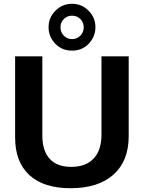

<svg xmlns="http://www.w3.org/2000/svg" viewBox="-20 -986 762 1016"><path d="M353 10Q211 10 135.5 -59.5Q60 -129 60 -258V-688H204V-269Q204 -188 243 -145.5Q282 -103 357 -103Q434 -103 475.5 -147Q517 -191 517 -274V-688H661V-265Q661 -134 580.5 -62Q500 10 353 10ZM485 -842Q485 -792 449 -754Q414 -718 361 -718Q309 -718 273 -754Q237 -792 237 -842Q237 -893 273 -929Q310 -966 361 -966Q413 -966 449 -929Q485 -893 485 -842ZM423 -842Q423 -867 405.5 -885Q388 -903 361 -903Q336 -903 318 -885.5Q300 -868 300 -842Q300 -815 318 -797Q336 -779 361 -779Q387 -779 405 -797Q423 -815 423 -842Z"/></svg>

Font: Libra Sans
Style: Bold
Weight: 700
Foundry: Context Ltd
Version: Version 1.000